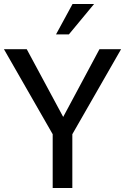

<svg xmlns="http://www.w3.org/2000/svg" viewBox="-24 -934 622 954"><path d="M237.8 0V-267.1L-4.4 -689.5H108.9L290 -353L470.2 -689.5H577.6L335.4 -267.1V0ZM254.4 -763.2 336.4 -914.1H443.4L318.4 -763.2Z"/></svg>

Font: Shanti
Style: Regular
Weight: 400
Designer: Vernon Adams
Foundry: Vernon Adams
Version: Version 1.100; ttfautohint (v1.8.4)